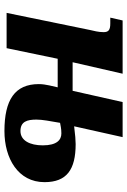

<svg xmlns="http://www.w3.org/2000/svg" viewBox="130 -706 586 887"><g transform="rotate(90 423.5 -263.0)"><path d="M586 10C712 10 822 -53 822 -175C822 -278 764 -319 646 -319C629 -319 604 -317 564 -312L614 -536H452L400 -305H268L321 -536H75L62 -479H89C119 -479 129 -471 129 -448C129 -424 123 -403 119 -385L40 0H203L252 -236H384C380 -216 369 -181 369 -149C369 -38 442 10 586 10ZM586 -64C542 -64 533 -95 533 -138C533 -166 540 -200 548 -247C562 -249 572 -253 597 -253C627 -253 652 -232 652 -167C652 -108 630 -64 586 -64Z"/></g></svg>

Font: Noto Serif SemiCondensed Extra
Style: Italic
Weight: 800
Width: 4
Italic angle: -12°
Designer: Monotype Design Team
Foundry: Monotype Imaging Inc.
Version: Version 1.901